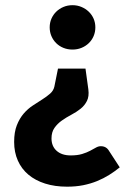

<svg xmlns="http://www.w3.org/2000/svg" viewBox="-20 -547 509 740"><path d="M441.5 98Q422.5 113.5 401 127Q379.5 140.5 354.5 150.8Q329.5 161 300.8 166.8Q272 172.5 238.5 172.5Q191.5 172.5 153.8 160.5Q116 148.5 89.5 126.2Q63 104 48.8 72Q34.5 40 34.5 0Q34.5 -38 45 -64.5Q55.5 -91 71.5 -109.5Q87.5 -128 106.8 -140.5Q126 -153 143.2 -164Q160.5 -175 173.2 -186.2Q186 -197.5 189.5 -213L203.5 -282.5H309.5L320.5 -202.5Q324 -175.5 315 -157.8Q306 -140 290.2 -127.5Q274.5 -115 255 -104.8Q235.5 -94.5 218.5 -82.5Q201.5 -70.5 190 -54.2Q178.5 -38 178.5 -13.5Q178.5 16.5 198.2 34.2Q218 52 252.5 52Q278.5 52 296.5 46.5Q314.5 41 327.2 34.2Q340 27.5 349.5 22Q359 16.5 368.5 16.5Q390 16.5 400.5 35ZM171.5 -441.5Q171.5 -459.5 178.2 -475Q185 -490.5 196.8 -502Q208.5 -513.5 224.5 -520.2Q240.5 -527 259.5 -527Q278 -527 294 -520.2Q310 -513.5 322 -502Q334 -490.5 340.8 -475Q347.5 -459.5 347.5 -441.5Q347.5 -423.5 340.8 -407.8Q334 -392 322 -380.5Q310 -369 294 -362.5Q278 -356 259.5 -356Q240.5 -356 224.5 -362.5Q208.5 -369 196.8 -380.5Q185 -392 178.2 -407.8Q171.5 -423.5 171.5 -441.5Z"/></svg>

Font: Lato Black
Style: Regular
Weight: 900
Designer: Lukasz Dziedzic
Foundry: tyPoland Lukasz Dziedzic
Version: Version 2.007; 2014-02-27